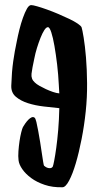

<svg xmlns="http://www.w3.org/2000/svg" viewBox="-20 -749 410 773"><path d="M218.8 -313.5Q190.4 -316.4 156.2 -320.3Q122.1 -324.2 92.8 -333.5Q63.5 -342.8 43.9 -359.4Q24.4 -376 25.4 -404.3Q26.4 -433.6 28.3 -457.5Q30.3 -481.4 33.2 -502Q36.1 -522.5 39.6 -542Q43 -561.5 47.9 -584Q51.8 -604.5 58.1 -629.9Q64.5 -655.3 72.3 -677.2Q80.1 -699.2 88.4 -713.9Q96.7 -728.5 105.5 -728.5Q112.3 -728.5 129.4 -723.6Q146.5 -718.8 168.5 -710.9Q190.4 -703.1 214.4 -692.9Q238.3 -682.6 258.8 -672.9Q279.3 -663.1 293 -653.8Q306.6 -644.5 308.6 -638.7Q311.5 -629.9 316.9 -597.2Q322.3 -564.5 326.2 -517.6Q330.1 -470.7 330.6 -414.1Q331.1 -357.4 325.2 -300.8Q319.3 -244.1 308.6 -189.5Q297.9 -134.8 285.2 -91.8Q272.5 -48.8 258.3 -22Q244.1 4.9 231.4 4.9Q191.4 5.9 159.7 -4.9Q127.9 -15.6 105.5 -32.2Q83 -48.8 69.8 -67.9Q56.6 -86.9 54.7 -103.5Q52.7 -119.1 54.2 -140.1Q55.7 -161.1 58.6 -180.7Q61.5 -200.2 65.4 -215.8Q69.3 -231.4 72.3 -237.3Q76.2 -244.1 82 -252.4Q87.9 -260.7 94.2 -267.1Q100.6 -273.4 106.9 -276.4Q113.3 -279.3 119.1 -275.4Q123 -272.5 126.5 -257.8Q129.9 -243.2 133.8 -222.2Q137.7 -201.2 141.6 -177.2Q145.5 -153.3 148.4 -132.3Q151.4 -111.3 153.8 -97.2Q156.2 -83 157.2 -82Q159.2 -80.1 163.6 -77.1Q168 -74.2 173.3 -72.8Q178.7 -71.3 184.1 -72.3Q189.5 -73.2 192.4 -78.1Q194.3 -82 198.2 -102.1Q202.1 -122.1 206.5 -153.8Q210.9 -185.5 214.4 -226.6Q217.8 -267.6 218.8 -313.5ZM172.9 -639.6Q166 -639.6 158.2 -627.4Q150.4 -615.2 143.1 -596.7Q135.7 -578.1 128.9 -556.2Q122.1 -534.2 118.2 -513.7Q109.4 -473.6 106.9 -452.1Q104.5 -430.7 120.1 -417Q127 -410.2 139.2 -403.3Q151.4 -396.5 165 -390.1Q178.7 -383.8 192.9 -378.9Q207 -374 218.8 -373Q217.8 -381.8 217.8 -389.6Q217.8 -397.5 216.8 -407.2Q214.8 -448.2 210 -489.3Q205.1 -530.3 199.2 -564Q193.4 -597.7 186.5 -618.7Q179.7 -639.6 172.9 -639.6Z"/></svg>

Font: Jolly Lodger
Style: Regular
Weight: 400
Designer: Stuart Sandler
Foundry: Font Diner, Inc
Version: Version 1.000